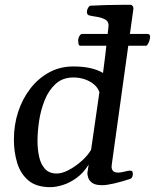

<svg xmlns="http://www.w3.org/2000/svg" viewBox="-20 -775 653 810"><path d="M324.2 -631.8H603.5Q613.3 -630.9 613.3 -619.6Q613.3 -616.7 612.8 -615.2Q611.8 -606 607.2 -595.2Q602.5 -584.5 597.2 -582H318.4Q312.5 -582.5 311 -591.3Q309.6 -600.1 309.6 -606Q313 -627 324.2 -631.8ZM192.4 14.6Q133.3 14.6 99.9 -13.7Q66.4 -42 52.5 -87.9Q38.6 -133.8 38.6 -186Q38.6 -247.6 56.6 -303Q74.7 -358.4 108.2 -401.6Q141.6 -444.8 187.5 -469.7Q233.4 -494.6 288.6 -494.6Q332 -494.6 362.5 -487.3Q393.1 -480 414.6 -467.3L423.8 -539.1L437.5 -661.1Q438 -663.6 438 -668Q438 -685.5 422.6 -693.4Q407.2 -701.2 387.9 -704.1Q368.7 -707 356.4 -710Q346.7 -712.4 346.7 -724.1Q346.7 -725.1 346.7 -726.6Q346.7 -728 347.2 -729.5Q347.7 -733.4 349.9 -738.3Q352.1 -743.2 355.2 -747.1Q358.4 -751 362.3 -751Q395 -752.9 428.5 -753.7Q461.9 -754.4 489.3 -754.6Q516.6 -754.9 530.3 -754.9Q534.7 -754.9 539.3 -750Q543.9 -745.1 542.5 -735.4L451.7 -82Q450.7 -75.2 450.7 -71.8Q450.7 -61 456.8 -54Q462.9 -46.9 479.5 -46.9Q489.7 -46.9 505.4 -51Q521 -55.2 528.3 -55.2Q532.7 -55.2 536.6 -53.2Q540.5 -51.3 540.5 -40.5Q540.5 -34.7 537.8 -28.6Q535.2 -22.5 528.3 -20Q494.6 -8.8 462.2 -1.2Q429.7 6.3 411.6 6.3Q383.3 6.3 369.9 -2.9Q356.4 -12.2 352.5 -24.4Q348.6 -36.6 348.6 -44.9Q348.6 -46.9 354 -80.6Q332.5 -45.9 303.7 -24.9Q274.9 -3.9 245.4 5.4Q215.8 14.6 192.4 14.6ZM219.7 -43Q242.2 -43 270.3 -57.9Q298.3 -72.8 324.2 -95.7Q350.1 -118.7 364.3 -143.1L399.4 -386.2Q392.6 -405.8 376 -419.4Q359.4 -433.1 336.9 -440.7Q314.5 -448.2 290 -448.2Q244.6 -448.2 215.1 -421.4Q185.5 -394.5 168.7 -352.8Q151.9 -311 145 -264.9Q138.2 -218.8 138.2 -179.7Q138.2 -146.5 144.8 -115Q151.4 -83.5 169.2 -63.2Q187 -43 219.7 -43Z"/></svg>

Font: Gelasio
Style: Italic
Weight: 400
Italic angle: -8.5°
Designer: Eben Sorkin
Foundry: Eben Sorkin
Version: Version 1.008